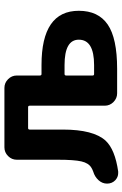

<svg xmlns="http://www.w3.org/2000/svg" viewBox="142 -728 570 895"><g transform="rotate(-90 427.5 -281.0)"><path d="M529.3 -265.6Q522.5 -265.6 522.5 -257.8V-134.8Q522.5 -127.9 529.3 -127.9H571.3Q689.5 -127.9 689.5 -199.2Q689.5 -265.6 571.3 -265.6ZM277.3 -435.5Q270.5 -435.5 270.5 -427.7V-273.4Q270.5 -130.9 218.8 -74.2Q177.7 -30.3 75.2 -15.6Q71.3 -15.6 67.4 -15.6Q49.8 -15.6 35.2 -28.3Q18.6 -43.9 18.6 -67.4Q18.6 -89.8 34.7 -107.4Q50.8 -125 74.2 -131.8Q85 -135.7 92.8 -140.6Q114.3 -153.3 122.1 -187Q129.9 -220.7 129.9 -296.9V-488.3Q129.9 -511.7 147 -528.8Q164.1 -545.9 187.5 -545.9H464.8Q488.3 -545.9 505.4 -528.8Q522.5 -511.7 522.5 -488.3V-380.9Q522.5 -373 529.3 -373H571.3Q824.2 -373 824.2 -199.2Q824.2 -108.4 760.3 -64.5Q696.3 -20.5 553.7 -20.5H439.5Q416 -20.5 398.9 -37.6Q381.8 -54.7 381.8 -78.1V-427.7Q381.8 -435.5 375 -435.5Z"/></g></svg>

Font: Gen Jyuu Gothic Bold
Style: Bold
Weight: 700
Designer: [Source Han Sans]
Ryoko NISHIZUKA  (kana & ideographs); Paul D. Hunt (Latin, Greek & Cyrillic); Wenlong ZHANG  (bopomofo
Version: Version 1.002.20150607